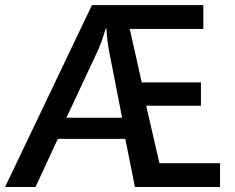

<svg xmlns="http://www.w3.org/2000/svg" viewBox="-27 -744 934 764"><path d="M848.6 0Q848.6 -23.4 848.6 -94.7Q788.1 -94.7 607.4 -94.7Q593.8 -152.3 554.7 -323.2Q609.4 -323.2 772.5 -323.2Q772.5 -346.7 772.5 -416Q712.9 -416 537.1 -416Q525.4 -469.7 489.3 -628.9Q562.5 -628.9 782.2 -628.9Q782.2 -652.3 782.2 -723.6Q670.9 -723.6 338.9 -723.6Q252.9 -543 -6.8 0Q23.4 0 114.3 0Q136.7 -47.9 203.1 -191.4Q270.5 -191.4 471.7 -191.4Q481.4 -143.6 509.8 0Q594.7 0 848.6 0ZM459 -275.4Q403.3 -275.4 237.3 -275.4Q268.6 -342.8 363.3 -544.9Q377 -575.2 384.8 -602.5Q393.6 -630.9 393.6 -630.9Q394.5 -630.9 396.5 -630.9Q396.5 -630.9 398.4 -602.5Q400.4 -575.2 406.2 -544.9Q423.8 -455.1 459 -275.4Z"/></svg>

Font: DaxlinePro-Medium
Style: Medium
Weight: 400
Designer: Hans Reichel
Version: Version 7.502; 2006